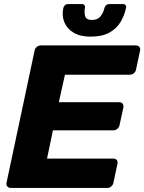

<svg xmlns="http://www.w3.org/2000/svg" viewBox="-20 -923 708 943"><path d="M32 0Q22 0 16 -7.5Q10 -15 12 -25L150 -675Q152 -686 161 -693Q170 -700 180 -700H647Q658 -700 664 -693Q670 -686 668 -675L648 -581Q646 -570 637 -563Q628 -556 617 -556H299L269 -421H566Q577 -421 582.5 -413.5Q588 -406 586 -395L567 -308Q565 -298 556.5 -290.5Q548 -283 537 -283H240L211 -144H537Q548 -144 553.5 -137Q559 -130 557 -119L537 -25Q535 -15 526.5 -7.5Q518 0 507 0ZM424 -743Q374 -743 341.5 -762.5Q309 -782 296 -814Q283 -846 291 -884Q293 -892 299 -897.5Q305 -903 314 -903H382Q391 -903 395 -897.5Q399 -892 397 -884Q393 -861 398.5 -843Q404 -825 432 -825Q460 -825 474 -843Q488 -861 493 -884Q495 -892 501 -897.5Q507 -903 516 -903H584Q593 -903 597 -897.5Q601 -892 599 -884Q591 -846 571.5 -814Q552 -782 516.5 -762.5Q481 -743 424 -743Z"/></svg>

Font: Rubik
Style: Bold Italic
Weight: 700
Italic angle: -12°
Designer: Hubert and Fischer
Foundry: Hubert and Fischer
Version: Version 2.300;gftools[0.9.30]